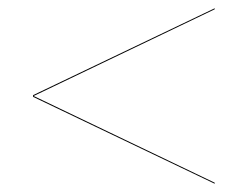

<svg xmlns="http://www.w3.org/2000/svg" viewBox="-20 -620 600 465"><path d="M60 -385.5V-389.5L500 -600V-597.5L61.5 -387.5L500 -177.5V-175Z"/></svg>

Font: Bodoni* 72pt Fatface
Style: Italic
Weight: 900
Italic angle: -13°
Version: Version 2.3